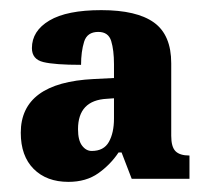

<svg xmlns="http://www.w3.org/2000/svg" viewBox="-20 -739 414 379"><path d="M115 -380Q72 -380 46.5 -405.5Q21 -431 21 -477Q21 -576 165 -583L205 -585V-612Q205 -640 199.5 -658Q194 -676 174 -676Q152 -676 146 -656.5Q140 -637 140 -611Q88 -611 65.5 -616.5Q43 -622 43 -644Q43 -678 77.5 -698.5Q112 -719 180 -719Q250 -719 284 -694.5Q318 -670 318 -614V-471Q318 -449 326.5 -440.5Q335 -432 354 -432V-386H240L220 -438H214Q198 -414 174 -397Q150 -380 115 -380ZM161 -441Q185 -441 195 -459Q205 -477 205 -505V-545L191 -544Q134 -541 134 -484Q134 -462 142 -451.5Q150 -441 161 -441Z"/></svg>

Font: Noto Serif Sinhala ExtraCondensed Black
Style: Regular
Weight: 900
Width: 2
Designer: Jelle Bosma - Monotype Design Team
Foundry: Monotype Imaging Inc.
Version: Version 2.007; ttfautohint (v1.8.4.7-5d5b)